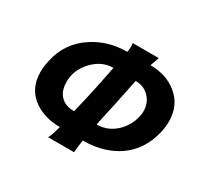

<svg xmlns="http://www.w3.org/2000/svg" viewBox="-134 -797 1014 969"><g transform="rotate(30 373.5 -312.5)"><path d="M731 -316Q702 -181 593 -118Q514 -73 408 -73Q399 -10 400 0H248Q257 -12 274 -74Q189 -74 128 -114Q50 -166 50 -267Q50 -296 58 -333Q83 -453 185 -518Q270 -573 379 -573Q384 -602 381 -625H532Q528 -610 514 -573Q606 -573 667 -524Q737 -469 737 -373Q737 -346 731 -316ZM596 -323Q600 -336 600 -353Q600 -402 568.5 -434.5Q537 -467 489 -467Q487 -455 482.5 -435Q478 -415 470.5 -377.5Q463 -340 457 -311Q442 -247 428 -178Q496 -178 546 -229Q586 -272 596 -323ZM359 -468Q292 -468 240 -413Q189 -358 189 -290Q189 -243 211 -215Q239 -179 296 -179Q317 -265 327 -312Q330 -324 340.5 -376Q351 -428 359 -468Z"/></g></svg>

Font: GFS Neohellenic Rg
Style: Bold Italic
Weight: 700
Italic angle: -12°
Designer: Designed by Takis Katsoulidis and George D. Matthiopoulos.
Foundry: Designed by Takis Katsoulidis and George D. Matthiopoulos.
Version: Version 1.0